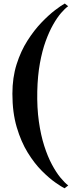

<svg xmlns="http://www.w3.org/2000/svg" viewBox="-20 -852 456 1061"><path d="M48.5 -334Q48.5 -423.5 71.8 -496.8Q95 -570 131.8 -627.5Q168.5 -685 208.8 -727Q249 -769 283.8 -795.5Q318.5 -822 338 -832.5L356.5 -817.5Q339 -805 317.2 -779.8Q295.5 -754.5 273.5 -715.8Q251.5 -677 232.2 -624Q213 -571 200.5 -502.2Q188 -433.5 186 -348.5Q184 -256 194.8 -180.5Q205.5 -105 224.5 -45.8Q243.5 13.5 267 57.2Q290.5 101 314 129.5Q337.5 158 357 173L336.5 188.5Q319.5 180 285.8 156.5Q252 133 211.2 92.2Q170.5 51.5 133.5 -8.2Q96.5 -68 72.5 -149Q48.5 -230 48.5 -334Z"/></svg>

Font: Merriweather 144pt
Style: Bold
Weight: 700
Version: Version 2.100